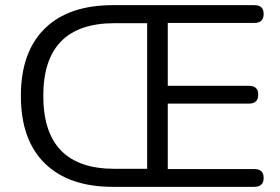

<svg xmlns="http://www.w3.org/2000/svg" viewBox="-20 -725 1086 745"><path d="M967 0H418Q247 0 154 -91Q61 -182 61 -353Q61 -523 153.5 -614Q246 -705 418 -705H967Q1003 -705 1003 -671Q1003 -636 967 -636H631V-392H946Q982 -392 982 -358Q982 -323 946 -323H631V-69H967Q1003 -69 1003 -35Q1003 0 967 0ZM424 -70H551V-635H424Q148 -635 148 -353Q148 -70 424 -70Z"/></svg>

Font: Nunito
Style: Regular
Weight: 400
Designer: Vernon Adams
Foundry: Vernon Adams
Version: Version 3.602